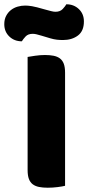

<svg xmlns="http://www.w3.org/2000/svg" viewBox="-64 -872 412 897"><path d="M145 -828Q163 -823 175 -820Q187 -817 195 -817Q217 -817 229 -830Q241 -843 246 -852Q281 -852 304.5 -829.5Q328 -807 328 -772Q328 -727 300 -706Q272 -685 230 -685Q216 -685 202 -686.5Q188 -688 171 -693L131 -705Q117 -709 107.5 -711.5Q98 -714 89 -714Q67 -714 55.5 -701.5Q44 -689 38 -679Q3 -679 -20.5 -701.5Q-44 -724 -44 -759Q-44 -781 -35.5 -797.5Q-27 -814 -13 -825Q1 -836 18.5 -841Q36 -846 54 -846Q67 -846 85.5 -843Q104 -840 145 -828ZM240 -4Q229 -1 205.5 2Q182 5 159 5Q136 5 118.5 1.5Q101 -2 89 -11Q77 -20 71 -36Q65 -52 65 -78V-606Q76 -608 100 -611.5Q124 -615 146 -615Q169 -615 186.5 -611.5Q204 -608 216 -599Q228 -590 234 -574Q240 -558 240 -532Z"/></svg>

Font: Baloo Cyrillic
Style: Regular
Weight: 400
Designer: Ek Type, Denis Ignatov
Foundry: Ek Type
Version: Version 1.50 July 26, 2019